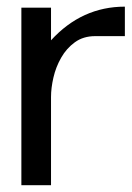

<svg xmlns="http://www.w3.org/2000/svg" viewBox="-20 -546 388 566"><path d="M348.1 -526.4V-439.5H260.7Q225.6 -439.5 200.7 -421.4Q175.8 -403.3 160.2 -375.7Q144.5 -348.1 137.5 -317.4Q130.4 -286.6 130.4 -259.8V0H43V-523.4H130.4V-427.2Q221.2 -526.4 348.1 -526.4Z"/></svg>

Font: Qaz
Style: Regular
Weight: 400
Designer: GGBotNet
Foundry: f0n7
Version: 0.70